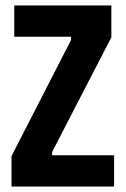

<svg xmlns="http://www.w3.org/2000/svg" viewBox="-20 -680 458 700"><path d="M22 0V-111L239 -534V-546H32V-660H386V-544L170 -126V-114H396V0Z"/></svg>

Font: Bricolage Grotesque 12pt Condensed Bricolage Grotesque 10pt Condensed Regular
Style: Bold
Weight: 700
Width: 3
Designer: Mathieu Triay
Foundry: Atelier Triay
Version: Version 1.001; ttfautohint (v1.8.4.7-5d5b);gftools[0.9.33.de